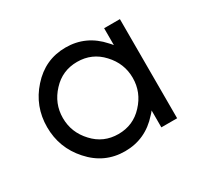

<svg xmlns="http://www.w3.org/2000/svg" viewBox="-104 -589 778 738"><g transform="rotate(-30 285.0 -220.0)"><path d="M380 -332Q336 -380 270 -380Q204 -380 160 -332Q115 -284 115 -220Q115 -156 160 -108Q204 -60 270 -60Q336 -60 380 -108Q425 -156 425 -220Q425 -284 380 -332ZM495 0H425V-75Q419 -67 412 -60Q350 10 259 10Q168 10 106 -60Q45 -128 45 -220Q45 -312 106 -380Q168 -450 259 -450Q350 -450 412 -380Q419 -373 425 -365V-440H495Z"/></g></svg>

Font: Puffins on Iceburgs
Style: Regular
Weight: 400
Version: Version 1.0